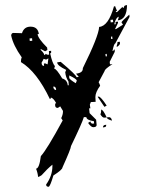

<svg xmlns="http://www.w3.org/2000/svg" viewBox="-20 -713 547 746"><path d="M168.9 12.7Q159.2 12.7 159.2 3.9Q183.6 -30.3 183.6 -67.4V-73.2Q163.1 -56.6 141.6 -32.2Q137.7 -29.3 134.3 -27.8Q130.9 -26.4 127.9 -25.4Q127 -40 120.1 -57.6Q132.8 -58.6 138.7 -106.4Q162.1 -131.8 223.6 -245.1L217.8 -253.9Q224.6 -267.6 224.6 -279.3V-282.2L213.9 -299.8L205.1 -293.9H203.1Q195.3 -293.9 194.3 -302.7V-308.6Q194.3 -311.5 198.2 -312.5Q187.5 -332 177.7 -334Q177.7 -329.1 173.8 -328.1Q123 -434.6 61.5 -471.7V-475.6Q61.5 -484.4 64.5 -490.2Q31.2 -537.1 23.4 -575.2Q24.4 -585 32.2 -585L65.4 -584Q73.2 -609.4 98.6 -609.4Q127 -609.4 130.9 -581.1L126 -580.1Q127.9 -563.5 163.1 -528.3L164.1 -518.6L155.3 -513.7L140.6 -521.5L136.7 -520.5Q151.4 -506.8 152.3 -499Q156.2 -499 156.2 -502V-503.9L166 -500L170.9 -501L169.9 -514.6L178.7 -515.6V-508.8Q178.7 -505.9 174.8 -505.9Q183.6 -465.8 193.4 -456.1L190.4 -446.3Q199.2 -446.3 221.7 -408.2Q241.2 -402.3 243.2 -381.8H247.1L246.1 -396.5Q235.4 -412.1 233.4 -432.6L237.3 -441.4Q202.1 -458 202.1 -470.7L215.8 -472.7Q276.4 -421.9 277.3 -413.1L286.1 -414.1Q276.4 -424.8 275.4 -426.8Q301.8 -429.7 301.8 -446.3V-448.2Q363.3 -572.3 365.2 -608.4Q401.4 -611.3 422.9 -688.5H427.7Q427.7 -686.5 434.6 -670.9Q429.7 -669.9 429.7 -666H434.6L456.1 -686.5Q456.1 -682.6 459 -682.6H460.9Q461.9 -692.4 469.7 -692.4L473.6 -693.4Q472.7 -636.7 437.5 -633.8Q441.4 -643.6 441.4 -648.4Q431.6 -645.5 424.8 -623V-618.2L429.7 -619.1L428.7 -627.9L438.5 -628.9V-624L426.8 -599.6L431.6 -600.6L458 -617.2L452.1 -626Q452.1 -629.9 482.4 -656.2L483.4 -647.5L427.7 -543.9Q422.9 -543.9 417 -514.6L420.9 -515.6Q420.9 -520.5 425.8 -520.5V-511.7L406.2 -472.7L407.2 -462.9L417 -463.9Q386.7 -444.3 386.7 -437.5L363.3 -393.6Q367.2 -386.7 369.1 -379.9Q350.6 -354.5 350.6 -335.9L351.6 -317.4L333 -316.4L329.1 -306.6L331.1 -292H326.2L328.1 -273.4L353.5 -248L355.5 -227.5Q355.5 -218.8 341.8 -218.8Q334 -218.8 322.3 -235.4L331.1 -241.2Q333 -232.4 340.8 -232.4L345.7 -233.4L344.7 -242.2Q316.4 -246.1 315.4 -257.8H305.7Q299.8 -236.3 255.9 -145.5Q255.9 -135.7 222.7 -62.5Q222.7 -53.7 187.5 -31.2Q174.8 11.7 168.9 12.7ZM410.2 -626 419.9 -627 418.9 -636.7 409.2 -635.7ZM95.7 -553.7 105.5 -554.7 104.5 -564.5 94.7 -563.5ZM417 -561.5 416 -571.3 411.1 -570.3 412.1 -561.5ZM433.6 -530.3V-535.2Q436.5 -543 436.5 -547.9V-549.8L445.3 -550.8L446.3 -544.9Q446.3 -538.1 433.6 -530.3ZM151.4 -457 150.4 -465.8 155.3 -466.8 165 -462.9 168 -486.3 159.2 -481.4 149.4 -484.4Q149.4 -482.4 141.6 -469.7Q141.6 -457 150.4 -457ZM395.5 -494.1 394.5 -503.9 389.6 -502.9 390.6 -494.1ZM274.4 -389.6 278.3 -399.4Q278.3 -406.2 249 -419.9V-410.2Q250 -404.3 274.4 -389.6ZM197.3 -363.3 198.2 -366.2Q196.3 -377 187.5 -377V-372.1Q190.4 -363.3 197.3 -363.3ZM385.7 -297.9 359.4 -336.9 363.3 -337.9Q372.1 -336.9 394.5 -302.7ZM384.8 -255.9Q377.9 -255.9 370.1 -268.6Q373 -274.4 373 -283.2V-287.1Q380.9 -287.1 394.5 -256.8ZM415 -244.1Q395.5 -250 394.5 -256.8L404.3 -257.8Q413.1 -256.8 415 -244.1ZM379.9 -217.8Q380.9 -227.5 388.7 -227.5L392.6 -228.5V-226.6Q392.6 -218.8 384.8 -218.8Z"/></svg>

Font: Blackcraft
Style: Regular
Weight: 400
Designer: GGBotNet
Foundry: GGBotNet
Version: 1.00